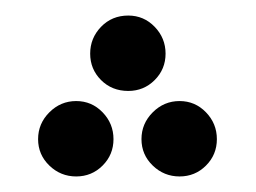

<svg xmlns="http://www.w3.org/2000/svg" viewBox="-20 -223 329 247"><path d="M145 -106Q124 -106 110 -120Q96 -134 96 -154Q96 -174 110 -188.5Q124 -203 145 -203Q165 -203 179 -188.5Q193 -174 193 -154Q193 -134 179 -120Q165 -106 145 -106ZM78 4Q58 4 43.5 -10Q29 -24 29 -44Q29 -64 43.5 -78.5Q58 -93 78 -93Q98 -93 112 -78.5Q126 -64 126 -44Q126 -24 112 -10Q98 4 78 4ZM211 4Q191 4 176.5 -10Q162 -24 162 -44Q162 -64 176.5 -78.5Q191 -93 211 -93Q231 -93 245 -78.5Q259 -64 259 -44Q259 -24 245 -10Q231 4 211 4Z"/></svg>

Font: Noto Sans Arabic SemiCondensed
Style: Regular
Weight: 400
Width: 4
Designer: Monotype Design Team, Nadine Chahine, Nizar Qandah and Khaled Hosny
Foundry: Monotype Imaging Inc.
Version: Version 2.012